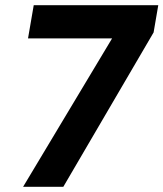

<svg xmlns="http://www.w3.org/2000/svg" viewBox="-20 -720 630 740"><path d="M69 0 412 -572H88L110 -700H590L572 -595L224 0Z"/></svg>

Font: DM Sans 11pt Black
Style: Italic
Weight: 900
Italic angle: -10°
Version: Version 4.004;gftools[0.9.30]